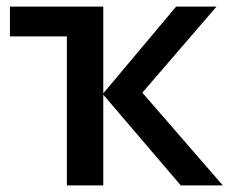

<svg xmlns="http://www.w3.org/2000/svg" viewBox="-20 -560 695 580"><path d="M292 -540H10V-450H182V0H292V-274L526 0H653L410 -280L634 -540H512L292 -278Z"/></svg>

Font: OpenSansMMV
Style: Semibold
Weight: 600
Designer: Steve Matteson
Foundry: Ascender Corporation
Version: Version 6.000